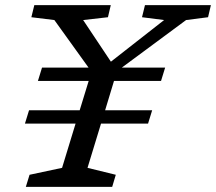

<svg xmlns="http://www.w3.org/2000/svg" viewBox="-20 -727 840 747"><path d="M572 -298 556 -246H373L320.5 -74L430.5 -47L416.5 0H80.5L95 -47L221.5 -74L274 -246H77L93 -298H290L325 -412H127.5L143.5 -464H324.5L191.5 -649L102 -660L113.5 -707H411L400 -660L303.5 -649L411.5 -487L618.5 -649L532.5 -660L544 -707H800.5L789.5 -660L704 -649L454 -464H622.5L606.5 -412H423.5L389 -298Z"/></svg>

Font: Newsreader Caption
Style: Italic
Weight: 400
Italic angle: -17°
Designer: Hugues Gentile
Foundry: Production Type
Version: Version 1.001